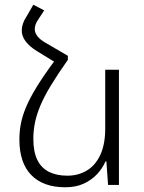

<svg xmlns="http://www.w3.org/2000/svg" viewBox="-20 -782 611 812"><path d="M211 -525 267 -546V-529Q224 -468 195.5 -421Q167 -374 151 -336Q135 -298 128 -264Q121 -230 121 -195Q121 -140 138 -105.5Q155 -71 187.5 -55Q220 -39 265 -39Q311 -39 347.5 -61Q384 -83 404.5 -127.5Q425 -172 425 -239V-487H483V0H437L430 -99H426Q414 -71 391 -46Q368 -21 334.5 -5.5Q301 10 256 10Q163 10 112.5 -41.5Q62 -93 62 -192Q62 -225 68 -257.5Q74 -290 90 -328.5Q106 -367 135.5 -415Q165 -463 211 -525ZM267 -546 211 -520 136 -566Q105 -585 88.5 -607Q72 -629 72 -653Q72 -667 77 -682Q82 -697 92 -712L121 -762L167 -738L142 -700Q134 -689 130.5 -678.5Q127 -668 127 -659Q127 -643 138.5 -628.5Q150 -614 171 -602Z"/></svg>

Font: Noto Sans Armenian Light
Style: Regular
Weight: 300
Designer: Monotype Design Team
Foundry: Monotype Imaging Inc.
Version: Version 2.007